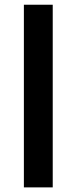

<svg xmlns="http://www.w3.org/2000/svg" viewBox="-20 -812 332 832"><path d="M83.5 -791.5H208.5V0H83.5Z"/></svg>

Font: Resagnicto
Style: Bold
Weight: 700
Version: Version 0.9991